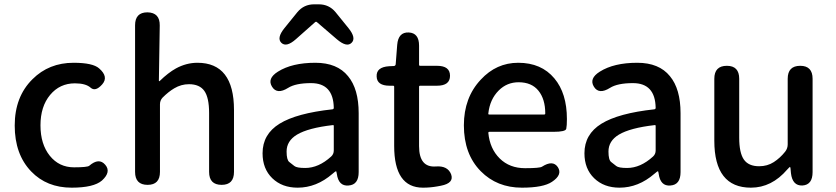

<svg xmlns="http://www.w3.org/2000/svg" viewBox="-20 -854 3860 887"><path d="M311 13Q196 13 124 -62Q48 -141 48 -274Q48 -407 130 -488Q206 -564 320 -564Q409 -564 438 -538Q483 -499 452 -464Q421 -429 398.5 -449Q376 -469 326 -469Q256 -469 211.5 -415.5Q167 -362 167 -275Q167 -188 210 -134.5Q253 -81 322 -81Q383 -81 392 -88Q437 -127 466 -93Q495 -60 451 -20Q413 13 311 13Z M662 0Q604 0 604 -60V-737Q604 -797 661 -797Q719 -796 718 -736L714 -482Q714 -477 718 -480Q757 -518 793 -538Q841 -564 892 -564Q1061 -564 1061 -346V-60Q1061 0 1004 0Q946 0 946 -60V-332Q946 -403 924 -434Q902 -465 853 -465Q817 -465 785 -446Q758 -430 731 -403Q719 -390 719 -372V-60Q719 0 662 0Z M1355 13Q1283 13 1238 -30.5Q1193 -74 1193 -146Q1193 -234 1271.5 -282.5Q1350 -331 1516 -349Q1522 -350 1522 -356Q1520 -470 1417 -470Q1346 -470 1311 -448Q1260 -416 1237 -453Q1213 -491 1264 -523Q1329 -564 1437 -564Q1538 -564 1588 -502Q1637 -443 1637 -331V-59Q1637 0 1590 3Q1544 7 1536 -51L1535 -56Q1534 -63 1532 -63Q1530 -63 1516 -51Q1442 13 1355 13ZM1390 -78Q1452 -78 1510 -131Q1522 -142 1522 -159V-272Q1522 -277 1517 -276Q1404 -263 1352 -232Q1304 -203 1304 -154Q1304 -115 1316.5 -105.5Q1329 -96 1340 -87Q1351 -78 1390 -78ZM1347 -673Q1303 -634 1280 -656Q1257 -678 1294 -724L1354 -798Q1384 -834 1431 -834H1453Q1500 -834 1530 -798L1590 -724Q1627 -678 1604 -656Q1582 -634 1537 -672L1445 -751Q1440 -756 1435 -751Z M2001 7Q1968 13 1934 13Q1801 13 1801 -180V-453Q1801 -458 1796 -458H1780Q1721 -458 1720 -501Q1718 -544 1777 -548L1800 -549Q1807 -550 1808 -557L1815 -647Q1820 -706 1868 -704Q1916 -702 1916 -643V-555Q1916 -550 1921 -550H1999Q2059 -550 2059 -504Q2059 -458 1999 -458H1921Q1916 -458 1916 -453V-179Q1916 -79 1994 -85Q2048 -89 2064 -49Q2079 -8 2017 4Z M2391 13Q2276 13 2201 -63Q2123 -142 2123 -275Q2123 -403 2201 -486Q2273 -564 2374 -564Q2481 -564 2541 -492Q2599 -423 2599 -304Q2599 -273 2596 -259Q2593 -245 2537 -245H2241Q2236 -245 2236 -240Q2243 -167 2288.5 -122Q2334 -77 2406 -77Q2474 -77 2484 -84Q2534 -116 2557 -82Q2580 -47 2530 -14Q2490 13 2391 13ZM2236 -330Q2235 -325 2240 -325H2494Q2499 -325 2499 -330Q2499 -396 2467.5 -435Q2436 -474 2376 -474Q2322 -474 2284 -436Q2243 -395 2236 -330Z M2842 13Q2770 13 2725 -30.5Q2680 -74 2680 -146Q2680 -234 2758.5 -282.5Q2837 -331 3003 -349Q3009 -350 3009 -356Q3007 -470 2904 -470Q2833 -470 2798 -448Q2747 -416 2724 -453Q2700 -491 2751 -523Q2816 -564 2924 -564Q3025 -564 3075 -502Q3124 -443 3124 -331V-59Q3124 0 3077 3Q3031 7 3023 -51L3022 -56Q3021 -63 3019 -63Q3017 -63 3003 -51Q2929 13 2842 13ZM2877 -78Q2939 -78 2997 -131Q3009 -142 3009 -159V-272Q3009 -277 3004 -276Q2891 -263 2839 -232Q2791 -203 2791 -154Q2791 -115 2803.5 -105.5Q2816 -96 2827 -87Q2838 -78 2877 -78Z M3449 13Q3280 13 3280 -204V-490Q3280 -550 3338 -550Q3395 -550 3395 -490V-218Q3395 -148 3416.5 -117Q3438 -86 3487 -86Q3525 -86 3554.5 -105Q3584 -124 3607 -153Q3619 -168 3619 -187V-490Q3619 -550 3677 -550Q3734 -550 3734 -490V-59Q3734 0 3687 3Q3641 5 3634 -54L3632 -76Q3631 -83 3629.5 -83Q3628 -83 3617 -71Q3545 13 3449 13Z"/></svg>

Font: Resource Han Rounded JP Medium
Style: Regular
Weight: 500
Designer: Cyano Hao (round all glyphs); Ryoko NISHIZUKA 西塚涼子 (kana, bopomofo & ideographs); Paul D. Hunt (Latin, Greek & Cyrillic)
Foundry: Cyano Hao
Version: 0.990